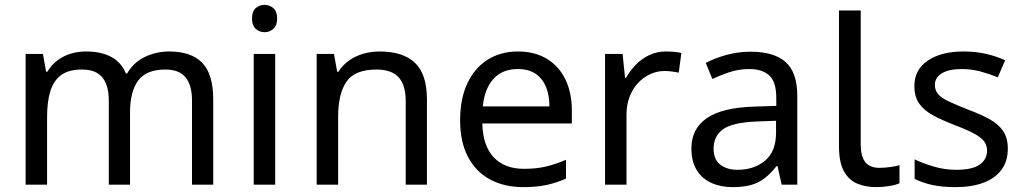

<svg xmlns="http://www.w3.org/2000/svg" viewBox="-20 -757 4196 787"><path d="M673 -546Q764 -546 809 -499.5Q854 -453 854 -349V0H767V-345Q767 -408 740.5 -440Q714 -472 658 -472Q580 -472 546.5 -427Q513 -382 513 -296V0H426V-345Q426 -387 414 -415.5Q402 -444 378 -458Q354 -472 316 -472Q262 -472 231 -449.5Q200 -427 186.5 -384Q173 -341 173 -278V0H85V-536H156L169 -463H174Q191 -491 215.5 -509.5Q240 -528 270 -537Q300 -546 332 -546Q394 -546 435.5 -524Q477 -502 496 -456H501Q528 -502 574.5 -524Q621 -546 673 -546Z M1108 -536V0H1020V-536ZM1065 -737Q1085 -737 1100.5 -723.5Q1116 -710 1116 -681Q1116 -653 1100.5 -639Q1085 -625 1065 -625Q1043 -625 1028 -639Q1013 -653 1013 -681Q1013 -710 1028 -723.5Q1043 -737 1065 -737Z M1536 -546Q1632 -546 1681 -499.5Q1730 -453 1730 -349V0H1643V-343Q1643 -408 1614 -440Q1585 -472 1523 -472Q1434 -472 1400 -422Q1366 -372 1366 -278V0H1278V-536H1349L1362 -463H1367Q1385 -491 1411.5 -509.5Q1438 -528 1470 -537Q1502 -546 1536 -546Z M2103 -546Q2172 -546 2221.5 -516Q2271 -486 2297.5 -431.5Q2324 -377 2324 -304V-251H1957Q1959 -160 2003.5 -112.5Q2048 -65 2128 -65Q2179 -65 2218.5 -74.5Q2258 -84 2300 -102V-25Q2259 -7 2219 1.5Q2179 10 2124 10Q2048 10 1989.5 -21Q1931 -52 1898.5 -113.5Q1866 -175 1866 -264Q1866 -352 1895.5 -415Q1925 -478 1978.5 -512Q2032 -546 2103 -546ZM2102 -474Q2039 -474 2002.5 -433.5Q1966 -393 1959 -321H2232Q2232 -367 2218 -401Q2204 -435 2175.5 -454.5Q2147 -474 2102 -474Z M2710 -546Q2725 -546 2742.5 -544.5Q2760 -543 2773 -540L2762 -459Q2749 -462 2733.5 -464Q2718 -466 2704 -466Q2673 -466 2645 -453Q2617 -440 2595 -416.5Q2573 -393 2560.5 -360Q2548 -327 2548 -286V0H2460V-536H2532L2542 -438H2546Q2563 -468 2587 -492.5Q2611 -517 2642 -531.5Q2673 -546 2710 -546Z M3056 -545Q3154 -545 3201 -502Q3248 -459 3248 -365V0H3184L3167 -76H3163Q3140 -47 3115.5 -27.5Q3091 -8 3059.5 1Q3028 10 2983 10Q2935 10 2896.5 -7Q2858 -24 2836 -59.5Q2814 -95 2814 -149Q2814 -229 2877 -272.5Q2940 -316 3071 -320L3162 -323V-355Q3162 -422 3133 -448Q3104 -474 3051 -474Q3009 -474 2971 -461.5Q2933 -449 2900 -433L2873 -499Q2908 -518 2956 -531.5Q3004 -545 3056 -545ZM3082 -259Q2982 -255 2943.5 -227Q2905 -199 2905 -148Q2905 -103 2932.5 -82Q2960 -61 3003 -61Q3071 -61 3116 -98.5Q3161 -136 3161 -214V-262Z M3572 10Q3528 10 3493.5 -4.5Q3459 -19 3439 -55.5Q3419 -92 3419 -157V-714H3508V-165Q3508 -117 3526.5 -93Q3545 -69 3585 -69Q3607 -69 3630.5 -72.5Q3654 -76 3667 -80V-6Q3653 1 3625.5 5.5Q3598 10 3572 10Z M4111 -148Q4111 -96 4085 -61Q4059 -26 4011 -8Q3963 10 3897 10Q3841 10 3800.5 1Q3760 -8 3729 -24V-104Q3761 -88 3806.5 -74.5Q3852 -61 3899 -61Q3966 -61 3996 -82.5Q4026 -104 4026 -140Q4026 -160 4015 -176Q4004 -192 3975.5 -208Q3947 -224 3894 -244Q3842 -264 3805 -284Q3768 -304 3748 -332Q3728 -360 3728 -404Q3728 -472 3783.5 -509Q3839 -546 3929 -546Q3978 -546 4020.5 -536.5Q4063 -527 4100 -510L4070 -440Q4036 -454 3999 -464Q3962 -474 3923 -474Q3869 -474 3840.5 -456.5Q3812 -439 3812 -409Q3812 -387 3825 -371.5Q3838 -356 3868.5 -341.5Q3899 -327 3950 -307Q4001 -288 4037 -268Q4073 -248 4092 -219.5Q4111 -191 4111 -148Z"/></svg>

Font: lguzrati85
Style: Book
Weight: 400
Designer: Jelle Bosma - Monotype Design Team, Universal Thirst
Foundry: Monotype Imaging Inc.
Version: Version 2.106